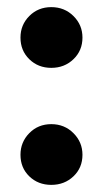

<svg xmlns="http://www.w3.org/2000/svg" viewBox="-20 -507 289 539"><path d="M124 -316.5Q87 -316.5 62.2 -340.8Q37.5 -365 37.5 -401.5Q37.5 -437 62.2 -462Q87 -487 124 -487Q161 -487 186.2 -462Q211.5 -437 211.5 -401.5Q211.5 -365 186.2 -340.8Q161 -316.5 124 -316.5ZM124 12Q87 12 62.2 -12Q37.5 -36 37.5 -72.5Q37.5 -108 62.2 -133.2Q87 -158.5 124 -158.5Q161 -158.5 186.2 -133.2Q211.5 -108 211.5 -72.5Q211.5 -36 186.2 -12Q161 12 124 12Z"/></svg>

Font: Overpass ExtraBold
Style: Regular
Weight: 800
Designer: Delve Withrington, Dave Bailey, Thomas Jockin
Foundry: Delve Fonts LLC
Version: Version 4.000; ttfautohint (v1.8.3)